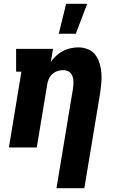

<svg xmlns="http://www.w3.org/2000/svg" viewBox="-20 -778 640 1013"><path d="M278 215 364 -304Q366 -316 367 -327.5Q368 -339 367.5 -350.5Q367 -362 363.5 -373Q360 -384 353 -392Q346 -400 335.5 -404Q325 -408 313 -408Q298 -408 283 -403Q268 -398 256 -387Q244 -376 237.5 -361.5Q231 -347 229 -332L174 0H27L93 -400H65V-520H260L248 -451Q260 -469 276.5 -484Q293 -499 312.5 -509Q332 -519 352.5 -523.5Q373 -528 393 -528Q420 -528 444.5 -518Q469 -508 483.5 -488Q498 -468 505.5 -443.5Q513 -419 515 -392.5Q517 -366 514.5 -339Q512 -312 508 -285L425 215ZM290 -600 329 -758H440L380 -600Z"/></svg>

Font: Iosevka Etoile Heavy
Style: Italic
Weight: 900
Italic angle: -9°
Designer: Belleve Invis
Foundry: Belleve Invis
Version: Version 22.1.2; ttfautohint (v1.8.4)